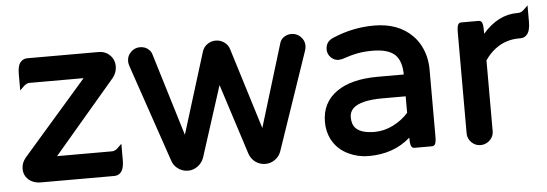

<svg xmlns="http://www.w3.org/2000/svg" viewBox="-42 -661 2267 796"><g transform="rotate(-5 1091.5 -262.5)"><path d="M46.9 -98.6 314 -405.3H88.9Q75.7 -405.3 63 -392.1L47.9 -377.4V-446.3Q47.9 -463.9 51.3 -476.8Q54.7 -489.7 63 -497.6Q73.2 -507.8 88.9 -507.8H384.8Q413.6 -507.8 432.4 -489Q451.2 -470.2 451.2 -442.4Q451.2 -418 435.5 -397L176.3 -92.8H405.3Q418.5 -92.8 431.2 -106L446.3 -120.6V-51.8Q446.3 1 415 8.8Q410.2 9.8 405.3 9.8H100.6Q66.4 9.8 45.9 -10.7Q29.3 -27.3 29.3 -52.5Q29.3 -77.6 46.9 -98.6Z M503.9 -459Q503.9 -481 519.8 -496.8Q535.6 -512.7 557.6 -512.7Q581.1 -512.7 595.7 -497.6Q603.5 -490.2 606.9 -479L711.9 -134.8L815.9 -470.2Q822.3 -492.7 842.3 -504.4Q856.4 -512.7 873 -512.7Q892.6 -512.7 908.2 -501.5Q924.8 -489.7 930.2 -470.2Q982.4 -302.2 1034.2 -134.8L1139.2 -479Q1144 -495.1 1157.7 -503.9Q1171.4 -512.7 1188.5 -512.7Q1210.4 -512.7 1226.3 -496.8Q1242.2 -481 1242.2 -459Q1242.2 -449.7 1238.8 -439.5L1100.1 -33.2Q1093.3 -12.2 1075 1.2Q1056.6 14.6 1034.2 14.6Q1011.7 14.6 993.2 1.5Q974.6 -12.2 967.3 -34.2L873 -327.6L778.8 -34.2Q771 -12.2 752.7 1.2Q734.4 14.6 711.9 14.6Q686.5 14.6 666.5 -2.4Q651.9 -14.6 646 -33.2L507.3 -439.5Q503.9 -449.7 503.9 -459Z M1637.7 -213.9H1541Q1494.1 -213.9 1463.4 -206.1Q1432.6 -198.2 1418 -183.6Q1403.3 -168.9 1403.3 -146.5Q1403.3 -117.2 1419.4 -100.6Q1442.4 -78.1 1497.1 -78.1Q1537.1 -78.1 1574.7 -97.2Q1611.3 -115.7 1637.7 -145ZM1294.9 -136.7Q1294.9 -217.3 1357.9 -261.7Q1418.9 -304.7 1529.3 -304.7H1637.7Q1637.2 -361.8 1609.9 -387.7Q1581.5 -414.1 1516.6 -414.1Q1482.4 -414.1 1454.8 -408.9Q1427.2 -403.8 1388.7 -390.6L1374.5 -388.7H1374Q1356 -388.7 1342 -402.6Q1328.1 -416.5 1328.1 -435.5Q1328.1 -468.8 1359.9 -481.9Q1443.4 -517.6 1532.2 -517.6Q1632.3 -517.6 1690.9 -459Q1710 -439.9 1722.7 -415.5Q1746.1 -370.1 1746.1 -315.4V-39.1Q1746.1 -23.9 1744.9 -17.3Q1743.7 -10.7 1742.4 -7.6Q1741.2 -4.4 1739.3 -2.7Q1737.3 -1 1735.8 0Q1732.9 2 1729.5 2H1654.3Q1648.9 2 1645 -2Q1641.1 -5.9 1639.4 -14.9Q1637.7 -23.9 1637.7 -39.1V-42Q1568.4 19.5 1463.9 19.5Q1419.9 19.5 1380.9 1Q1334.5 -20.5 1311.5 -64.5Q1294.9 -97.2 1294.9 -136.7Z M1984.4 -443.8Q2048.3 -517.6 2127.9 -517.6H2132.8Q2146 -517.6 2158.7 -530.8L2173.8 -545.4V-476.6Q2173.8 -437.5 2158.2 -422.4Q2148.4 -412.1 2132.8 -412.1H2126Q2070.3 -412.1 2026.4 -378.4Q2002.9 -360.4 1984.4 -333V-39.1Q1984.4 -14.2 1964.4 2.4Q1949.2 14.6 1929.7 14.6Q1907.7 14.6 1891.8 -1.2Q1876 -17.1 1876 -39.1V-458Q1876 -473.1 1877.7 -482.2Q1879.4 -491.2 1883.3 -495.1Q1887.2 -499 1892.6 -499H1967.8Q1973.1 -499 1977.1 -495.1Q1981 -491.2 1982.7 -482.2Q1984.4 -473.1 1984.4 -458Z"/></g></svg>

Font: YuPearl-SemiBold
Style: SemiBold
Weight: 600
Designer: Max Yao
Foundry: Max-Everyday
Version: Version 1.011; ttfautohint (v1.8.3)